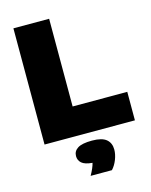

<svg xmlns="http://www.w3.org/2000/svg" viewBox="-143 -830 926 1181"><g transform="rotate(-15 320.0 -240.0)"><path d="M60 0V-740H287.5V-181.5H635.5V0ZM284 259.5Q309 215 316 185Q268 181 248.2 163.5Q228.5 146 228.5 119.5Q228.5 87.5 256.5 69.8Q284.5 52 347.5 52Q410.5 52 438.5 75.2Q466.5 98.5 466.5 140.5Q466.5 171 453.5 204Q440.5 237 419.5 259.5Z"/></g></svg>

Font: Encode Sans SemiExpanded SemiExpanded Black
Style: Regular
Weight: 900
Width: 6
Designer: Multiple Designers
Foundry: Impallari Type
Version: Version 3.000; ttfautohint (v1.8.3) -l 8 -r 50 -G 200 -x 14 